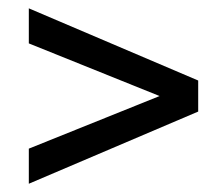

<svg xmlns="http://www.w3.org/2000/svg" viewBox="-20 -485 537 465"><path d="M366.5 -252.4C212.7 -190.4 107.2 -148 49.8 -125V-40C254.9 -127.3 391.6 -185.5 460 -214.8V-290C254.9 -377.3 118.2 -435.5 49.8 -464.8V-379.9C185.1 -325.3 290.7 -282.8 366.5 -252.4Z"/></svg>

Font: Helmet
Style: Regular
Weight: 400
Designer: Carl Enlund
Version: 1.0